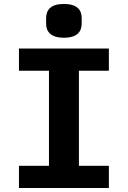

<svg xmlns="http://www.w3.org/2000/svg" viewBox="-20 -941 640 961"><path d="M524.9 0V-111.2H375V-587H524.9V-698.2H74.9V-587H225.1V-111.2H74.9V0ZM210.9 -822.1C210.9 -783 234 -752.1 300.1 -752.1C366.1 -752.1 388.8 -783 388.8 -822.1V-850.9C388.8 -891 366.1 -921.2 300.1 -921.2C234 -921.2 210.9 -891 210.9 -850.9Z"/></svg>

Font: Margiela Mono Bold
Style: Regular
Weight: 700
Designer: Mike Abbink, Paul van der Laan, Pieter van Rosmalen
Foundry: Bold Monday
Version: Version 2.003 2021